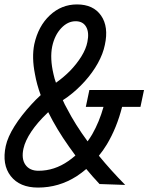

<svg xmlns="http://www.w3.org/2000/svg" viewBox="-48 -834 671 868"><path d="M124 14Q41 14 0.5 -38Q-40 -90 -22 -174Q-13 -215 17.5 -263.5Q48 -312 95 -363Q114 -384 136 -404Q118 -453 110 -499Q95 -574 107 -634Q125 -716 177.5 -765Q230 -814 300 -814Q374 -814 409 -763.5Q444 -713 426 -631Q418 -591 394.5 -548.5Q371 -506 335.5 -466.5Q300 -427 258 -396Q247 -389 236 -381Q244 -362 255 -343Q292 -271 348 -195Q359 -210 369 -227Q401 -283 420 -351H340L356 -427H603L587 -351H504Q480 -256 435 -181Q418 -153 399 -130Q453 -64 518 2L402 -2Q370 -36 342 -70Q321 -52 298 -37Q218 14 124 14ZM170 -327Q167 -324 164 -321Q121 -280 93.5 -239Q66 -198 58 -162Q48 -116 67 -89Q86 -62 126 -62Q198 -62 261 -106Q277 -117 293 -131Q278 -151 264 -171Q208 -250 170 -327ZM205 -460Q238 -483 268 -513Q299 -545 320 -579Q341 -613 347 -644Q356 -687 341.5 -712.5Q327 -738 294 -738Q258 -738 228.5 -706.5Q199 -675 188 -624Q177 -570 194 -498Q198 -479 205 -460Z"/></svg>

Font: Victor Mono Thin Medium
Style: Italic
Weight: 500
Italic angle: -12°
Monospace: yes
Version: Version 1.561;gftools[0.9.30]